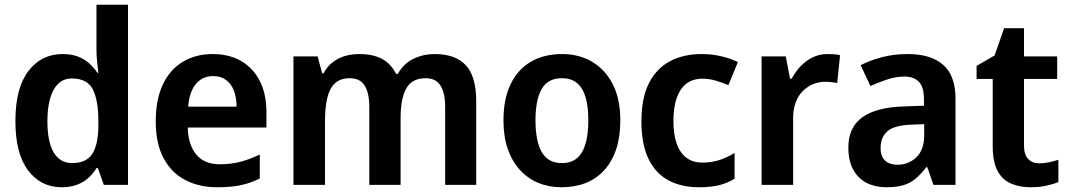

<svg xmlns="http://www.w3.org/2000/svg" viewBox="-20 -780 4512 810"><path d="M240 10Q153 10 99 -60.5Q45 -131 45 -270Q45 -409 100 -480.5Q155 -552 244 -552Q281 -552 308.5 -541.5Q336 -531 356 -513Q376 -495 391 -473H395Q393 -487 390 -516Q387 -545 387 -570V-760H520V0H418L393 -71H387Q374 -49 354 -30.5Q334 -12 306 -1Q278 10 240 10ZM284 -92Q345 -92 370 -132Q395 -172 395 -253V-269Q395 -357 371.5 -403Q348 -449 283 -449Q233 -449 206.5 -401.5Q180 -354 180 -268Q180 -182 206.5 -137Q233 -92 284 -92Z M877 -552Q947 -552 997.5 -522.5Q1048 -493 1076 -438.5Q1104 -384 1104 -306V-242H772Q774 -168 808.5 -127.5Q843 -87 906 -87Q955 -87 994.5 -97.5Q1034 -108 1076 -128V-27Q1038 -8 997 1Q956 10 896 10Q820 10 761.5 -20.5Q703 -51 670 -113Q637 -175 637 -267Q637 -360 667 -423.5Q697 -487 751.5 -519.5Q806 -552 877 -552ZM879 -459Q835 -459 807 -426.5Q779 -394 774 -330H978Q978 -368 967 -397Q956 -426 934 -442.5Q912 -459 879 -459Z M1813 -552Q1901 -552 1945 -505Q1989 -458 1989 -353V0H1858V-329Q1858 -389 1838 -419.5Q1818 -450 1776 -450Q1718 -450 1694 -407Q1670 -364 1670 -282V0H1538V-329Q1538 -369 1529 -396Q1520 -423 1502.5 -436.5Q1485 -450 1456 -450Q1416 -450 1393 -428.5Q1370 -407 1360.5 -366Q1351 -325 1351 -265V0H1218V-542H1320L1339 -471H1345Q1360 -499 1383 -517Q1406 -535 1434.5 -543.5Q1463 -552 1496 -552Q1553 -552 1591.5 -531.5Q1630 -511 1651 -468H1658Q1683 -512 1724.5 -532Q1766 -552 1813 -552Z M2597 -272Q2597 -204 2580 -152Q2563 -100 2530.5 -63.5Q2498 -27 2452 -8.5Q2406 10 2349 10Q2296 10 2251 -8.5Q2206 -27 2173 -63.5Q2140 -100 2122 -152Q2104 -204 2104 -272Q2104 -362 2134 -424.5Q2164 -487 2219.5 -519.5Q2275 -552 2352 -552Q2423 -552 2478.5 -519Q2534 -486 2565.5 -424Q2597 -362 2597 -272ZM2239 -272Q2239 -215 2250.5 -174.5Q2262 -134 2286.5 -113Q2311 -92 2351 -92Q2390 -92 2414.5 -113Q2439 -134 2450.5 -174.5Q2462 -215 2462 -272Q2462 -330 2450.5 -369.5Q2439 -409 2414.5 -429.5Q2390 -450 2350 -450Q2291 -450 2265 -404Q2239 -358 2239 -272Z M2929 10Q2854 10 2799.5 -19.5Q2745 -49 2715.5 -110.5Q2686 -172 2686 -268Q2686 -368 2718.5 -430.5Q2751 -493 2808 -522.5Q2865 -552 2939 -552Q2985 -552 3025.5 -542Q3066 -532 3093 -518L3053 -421Q3026 -432 2999 -440Q2972 -448 2944 -448Q2904 -448 2877 -428Q2850 -408 2835.5 -368.5Q2821 -329 2821 -269Q2821 -211 2835.5 -172Q2850 -133 2877 -113.5Q2904 -94 2943 -94Q2982 -94 3015.5 -105Q3049 -116 3079 -135V-26Q3048 -7 3013 1.5Q2978 10 2929 10Z M3470 -552Q3484 -552 3499 -551Q3514 -550 3524 -547L3512 -430Q3502 -432 3488.5 -433.5Q3475 -435 3460 -435Q3435 -435 3411.5 -425.5Q3388 -416 3368.5 -397.5Q3349 -379 3337.5 -350Q3326 -321 3326 -281V0H3193V-542H3295L3313 -448H3320Q3335 -477 3357.5 -500.5Q3380 -524 3408.5 -538Q3437 -552 3470 -552Z M3809 -552Q3907 -552 3959 -506.5Q4011 -461 4011 -364V0H3918L3892 -75H3888Q3866 -46 3843 -26.5Q3820 -7 3790.5 1.5Q3761 10 3718 10Q3673 10 3637 -8Q3601 -26 3580 -63.5Q3559 -101 3559 -158Q3559 -242 3617 -284.5Q3675 -327 3792 -331L3878 -334V-361Q3878 -413 3856.5 -435Q3835 -457 3796 -457Q3760 -457 3723.5 -445Q3687 -433 3652 -417L3611 -505Q3651 -526 3701.5 -539Q3752 -552 3809 -552ZM3822 -254Q3751 -251 3723 -225.5Q3695 -200 3695 -157Q3695 -119 3714.5 -102Q3734 -85 3766 -85Q3813 -85 3846 -116.5Q3879 -148 3879 -210V-256Z M4364 -91Q4386 -91 4406.5 -95.5Q4427 -100 4445 -106V-12Q4424 -3 4393.5 3.5Q4363 10 4327 10Q4282 10 4245.5 -5.5Q4209 -21 4188.5 -59Q4168 -97 4168 -165V-447H4100V-502L4176 -546L4216 -661H4300V-542H4440V-447H4300V-166Q4300 -128 4317.5 -109.5Q4335 -91 4364 -91Z"/></svg>

Font: Noto Sans Display SemiBold
Style: Regular
Weight: 600
Designer: Monotype Design Team
Foundry: Monotype Imaging Inc.
Version: Version 2.003